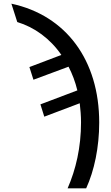

<svg xmlns="http://www.w3.org/2000/svg" viewBox="-20 -785 603 1045"><path d="M348 240H449C493 144 520 17 520 -118C520 -457 340 -701 42 -765L74 -665C167 -637 253 -575 314 -486L140 -420L162 -351L353 -422C373 -384 390 -339 401 -293L200 -217L221 -150L414 -223C418 -191 421 -153 421 -119C421 17 393 137 348 240Z"/></svg>

Font: Noto Sans Mono SemiCondensed Medium
Style: Regular
Weight: 500
Width: 4
Designer: Monotype Design Team
Foundry: Monotype Imaging Inc.
Version: Version 2.014